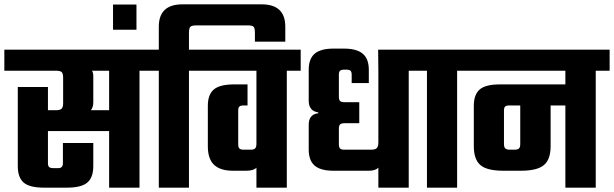

<svg xmlns="http://www.w3.org/2000/svg" viewBox="-40 -865 2830 885"><path d="M667 -636V-539H603V0H463V-261H181V-113Q181 -100 186.5 -95Q192 -90 207 -90H229Q250 -90 250 -113V-206H390V-99Q390 -47 362.5 -23.5Q335 0 268 0H163Q96 0 69 -23.5Q42 -47 42 -99V-464H181V-357H218Q237 -357 244 -364Q251 -371 251 -390V-506Q251 -526 244.5 -532.5Q238 -539 218 -539H-20V-636ZM463 -357V-539H384Q390 -530 390 -514V-393Q390 -371 379 -357Z M481 -844H589V-728H481Z M1166 -845Q1275 -845 1275 -742V-673H1135V-713Q1135 -735 1129 -741.5Q1123 -748 1101 -748H866Q844 -748 837.5 -741.5Q831 -735 831 -713V-636H896V-539H831V0H692V-539H627V-636H692V-742Q692 -845 801 -845Z M1346 -636V-539H1282V0H1142V-92Q1128 -78 1095 -78H1034Q976 -78 947 -105Q918 -132 918 -191V-377Q918 -429 945.5 -452.5Q973 -476 1040 -476H1101V-379H1084Q1069 -379 1063.5 -374Q1058 -369 1058 -356V-201Q1058 -186 1063.5 -180.5Q1069 -175 1084 -175H1116Q1130 -175 1136 -181Q1142 -187 1142 -202V-539H856V-636Z M1908 -636V-539H1844V0H1704V-92Q1690 -78 1660 -78H1497Q1438 -78 1410.5 -101.5Q1383 -125 1383 -176V-290Q1383 -338 1427 -343V-347Q1383 -353 1383 -401V-543Q1383 -594 1410.5 -617.5Q1438 -641 1497 -641H1545Q1604 -641 1632 -617.5Q1660 -594 1660 -543V-482H1581V-521Q1581 -534 1575.5 -539Q1570 -544 1556 -544H1548Q1533 -544 1527.5 -539Q1522 -534 1522 -521V-420Q1522 -405 1527.5 -399.5Q1533 -394 1548 -394H1616V-297H1548Q1533 -297 1527.5 -291.5Q1522 -286 1522 -271V-201Q1522 -186 1527.5 -180.5Q1533 -175 1548 -175H1670Q1690 -175 1697 -182.5Q1704 -190 1704 -209V-539L1703 -636Z M2132 -636V-539H2067V0H1928V-539H1863V-636Z M2770 -636V-539H2706V0H2566V-379H2498V-191Q2498 -130 2467 -104Q2436 -78 2361 -78H2280Q2205 -78 2174.5 -104Q2144 -130 2144 -191V-377Q2144 -429 2171 -452.5Q2198 -476 2265 -476H2566V-539H2092V-636ZM2358 -201V-379H2309Q2294 -379 2288.5 -374Q2283 -369 2283 -356V-201Q2283 -186 2289.5 -180.5Q2296 -175 2310 -175H2331Q2346 -175 2352 -180.5Q2358 -186 2358 -201Z"/></svg>

Font: Teko Semibold
Style: Regular
Weight: 600
Designer: Manushi Parikh, Jonny Pinhorn
Foundry: Indian Type Foundry
Version: Version 1.105;PS 1.0;hotconv 1.0.78;makeotf.lib2.5.61930; tt